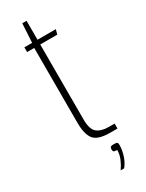

<svg xmlns="http://www.w3.org/2000/svg" viewBox="-191 -589 586 772"><g transform="rotate(-30 102.0 -203.0)"><path d="M159 0Q101 0 82.5 -24Q64 -48 64 -102V-448H31V-470H67L72 -558H92V-470H177L171 -448H92V-100Q92 -54 111 -38.5Q130 -23 165 -23H192V0ZM119 152Q131 135 139.5 115Q148 95 148 74Q135 74 132 71Q129 68 129 62Q129 55 131.5 51Q134 47 149 47Q161 47 163.5 50.5Q166 54 166 61Q166 85 157.5 110.5Q149 136 135 152Z"/></g></svg>

Font: Smooch Sans ExtraLight
Style: Regular
Weight: 200
Designer: Robert E. Leuschke
Foundry: Robert E. Leuschke
Version: Version 1.010; ttfautohint (v1.8.3)